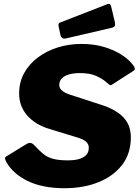

<svg xmlns="http://www.w3.org/2000/svg" viewBox="-20 -984 741 1014"><path d="M539 -552Q521 -568 488 -583Q455 -598 402 -598Q369 -598 344.5 -591Q320 -584 306.5 -570Q293 -556 293 -536Q293 -521 302.5 -510.5Q312 -500 326 -493.5Q340 -487 353 -483L513 -431Q592 -406 631.5 -364.5Q671 -323 671 -259Q671 -172 624 -112Q577 -52 498 -21Q419 10 321 10Q204 10 125.5 -28.5Q47 -67 12 -131Q7 -142 6.5 -148Q6 -154 15 -159L121 -224Q135 -232 145.5 -228Q156 -224 164 -214Q187 -189 208 -171.5Q229 -154 259.5 -145.5Q290 -137 341 -137Q369 -137 393.5 -143Q418 -149 433.5 -163.5Q449 -178 449 -204Q449 -224 433 -237Q417 -250 388 -258L241 -303Q165 -326 123 -375Q81 -424 81 -490Q81 -550 107.5 -598Q134 -646 180 -680.5Q226 -715 285 -733.5Q344 -752 410 -752Q476 -752 529.5 -736Q583 -720 622.5 -694.5Q662 -669 684 -639Q691 -629 692 -622Q693 -615 685 -610L570 -536Q563 -532 555.5 -538Q548 -544 539 -552ZM587 -865Q589 -854 586.5 -847.5Q584 -841 569 -837L328 -781Q315 -778 308 -784Q301 -790 299 -800L290 -843Q286 -860 295 -864L547 -962Q554 -965 559.5 -962.5Q565 -960 568 -946Z"/></svg>

Font: Libre Franklin Thin Black
Style: Italic
Weight: 900
Italic angle: -8°
Version: Version 2.000